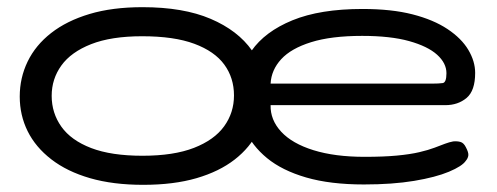

<svg xmlns="http://www.w3.org/2000/svg" viewBox="-20 -500 1386 535"><path d="M379 15Q295 15 231 -3.5Q167 -22 123 -56Q79 -90 57 -134.5Q35 -179 35 -231Q35 -283 57 -328.5Q79 -374 122.5 -408Q166 -442 229.5 -461Q293 -480 377 -480Q491 -480 567 -447.5Q643 -415 682 -359.5Q721 -304 721 -232Q721 -179 699 -134Q677 -89 634 -55.5Q591 -22 527.5 -3.5Q464 15 379 15ZM377 -66Q464 -66 520.5 -88Q577 -110 604.5 -148Q632 -186 632 -234Q632 -283 605 -320Q578 -357 521.5 -378Q465 -399 376 -399Q290 -399 234 -377Q178 -355 151 -317.5Q124 -280 124 -233Q124 -185 151 -147Q178 -109 234 -87.5Q290 -66 377 -66ZM994 14Q900 14 833 -5.5Q766 -25 724 -59.5Q682 -94 662.5 -139Q643 -184 643 -236Q643 -304 680.5 -358Q718 -412 795 -443.5Q872 -475 990 -475Q1071 -475 1129.5 -460Q1188 -445 1227 -419Q1266 -393 1285 -361Q1304 -329 1304 -297Q1304 -247 1280 -227Q1256 -207 1221 -207H734Q733 -166 763.5 -133Q794 -100 853.5 -81.5Q913 -63 996 -63Q1049 -63 1086 -66.5Q1123 -70 1148.5 -76Q1174 -82 1191 -88.5Q1208 -95 1220 -99.5Q1232 -104 1243 -106Q1254 -107 1263 -104.5Q1272 -102 1278 -90Q1286 -75 1285 -67Q1284 -59 1278 -52Q1268 -37 1231 -21.5Q1194 -6 1134 4Q1074 14 994 14ZM734 -267H1184Q1203 -267 1213.5 -268.5Q1224 -270 1224 -296Q1224 -324 1198 -347.5Q1172 -371 1120 -385.5Q1068 -400 989 -400Q903 -400 847 -382.5Q791 -365 763.5 -335Q736 -305 734 -267Z"/></svg>

Font: Fredoka Expanded
Style: Regular
Weight: 400
Width: 7
Designer: Ben Nathan
Foundry: Milena B. Brandão, Ben Nathan
Version: Version 2.001